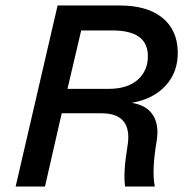

<svg xmlns="http://www.w3.org/2000/svg" viewBox="-20 -680 688 700"><path d="M37 0 190 -660H416Q516 -660 571 -616Q626 -572 628 -493Q630 -419 585 -369Q540 -319 460 -305Q514 -297 537.5 -260.5Q561 -224 551 -165Q533 -57 544 -3V0H436Q429 -51 444 -142Q467 -267 350 -267H205L144 0ZM226 -356H375Q446 -356 483.5 -390.5Q521 -425 519 -480Q516 -569 390 -569H276Z"/></svg>

Font: Elaine Sans Medium
Style: Italic
Weight: 500
Italic angle: -13°
Designer: Wei Huang
Foundry: Wei Huang
Version: Version 2.001;December 24, 2019;FontCreator 12.0.0.2547 64-b